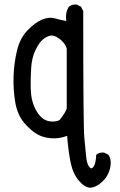

<svg xmlns="http://www.w3.org/2000/svg" viewBox="-20 -710 540 864"><path d="M385.7 134.8Q358.4 132.8 332 99.6Q305.7 66.4 295.9 12.2Q286.1 -42 282.2 -98.6Q245.1 -85 209.5 -87.9Q173.8 -90.8 146.5 -106.4Q119.1 -122.1 88.9 -157.2Q58.6 -192.4 48.8 -249Q39.1 -305.7 41 -366.2Q43 -426.8 56.6 -482.9Q70.3 -539.1 104.5 -574.2Q138.7 -609.4 169.9 -622.1Q201.2 -634.8 226.6 -627.4Q252 -620.1 278.3 -615.2Q272.5 -652.3 290 -679.7Q303.7 -691.4 325.2 -689.5L344.7 -679.7L354.5 -660.2Q354.5 -138.7 359.4 -91.3Q364.3 -43.9 367.2 -9.8Q370.1 24.4 380.4 39.6Q390.6 54.7 400.9 40.5Q411.1 26.4 413.1 -13.7Q426.8 -25.4 448.2 -23.4L467.8 -13.7Q481.4 5.9 477.5 35.2Q471.7 76.2 443.4 104.5Q415 132.8 385.7 134.8ZM249 -170.9Q276.4 -206.1 280.3 -221.7V-491.2Q274.4 -514.6 248.5 -534.7Q222.7 -554.7 203.1 -548.8Q183.6 -543 168.9 -528.8Q154.3 -514.6 138.7 -482.4Q123 -450.2 120.1 -401.4Q117.2 -352.5 118.2 -315.4Q119.1 -278.3 126 -253.9Q132.8 -229.5 146 -207.5Q159.2 -185.5 176.3 -174.3Q193.4 -163.1 215.8 -163.1Q238.3 -163.1 249 -170.9Z"/></svg>

Font: NaikaiFont
Style: Regular
Weight: 400
Version: Version 1.67